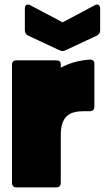

<svg xmlns="http://www.w3.org/2000/svg" viewBox="-20 -814 455 834"><path d="M32 -532V-20C32 -7 39 0 52 0H224C237 0 244 -7 244 -20V-226C244 -307 279 -331 344 -331H370C383 -331 390 -338 390 -351V-536C390 -549 383 -556 370 -555C322 -552 279 -539 244 -520V-536C244 -546 237 -552 224 -552H52C39 -552 32 -545 32 -532ZM103 -659 238 -596C248 -591 255 -591 265 -596L400 -659C410 -664 415 -671 415 -682V-777C415 -792 405 -799 391 -791L252 -717L112 -791C98 -799 88 -792 88 -777V-682C88 -671 93 -664 103 -659Z"/></svg>

Font: Malmofest Black-Rounded
Style: Regular
Weight: 800
Designer: Jonny Pinhorn (Poppins), Kolossal
Version: Version 1.004;Glyphs 3.1.2 (3151)